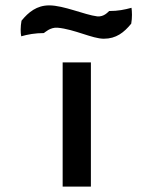

<svg xmlns="http://www.w3.org/2000/svg" viewBox="-20 -704 564 714"><path d="M386 -663C381 -659 367 -641 342 -643C294 -649 217 -684 163 -684C117 -684 86 -659 60 -627C56 -605 56 -582 59 -569C83 -576 111 -581 143 -581C147 -583 166 -603 194 -601C258 -595 323 -560 366 -560C412 -560 441 -583 468 -616C472 -638 471 -662 469 -675C443 -668 419 -663 386 -663ZM318 -10V-472H213V-10Z"/></svg>

Font: Bluebird
Style: LiExt
Weight: 300
Designer: Jasper
Foundry: Cannot Into Space Fonts
Version: Version 0.98